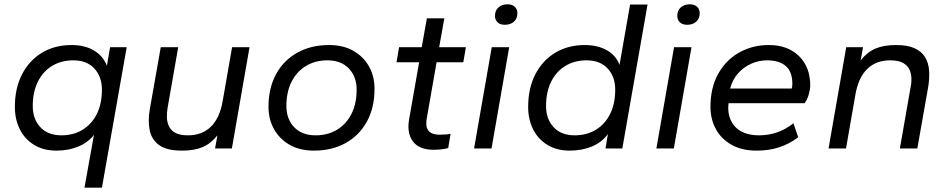

<svg xmlns="http://www.w3.org/2000/svg" viewBox="-20 -689 4398 891"><path d="M372 182 416 -63Q389 -28 343.5 -9Q298 10 242 10Q182 10 138.5 -16.5Q95 -43 72 -89Q49 -135 49 -193Q49 -280 82.5 -344.5Q116 -409 175 -444.5Q234 -480 312 -480Q373 -480 415.5 -455Q458 -430 476 -384L491 -470H568L453 182ZM265 -61Q321 -61 363.5 -87Q406 -113 429.5 -160.5Q453 -208 453 -273Q453 -333 418 -371Q383 -409 320 -409Q264 -409 221.5 -383Q179 -357 155.5 -309.5Q132 -262 132 -197Q132 -137 167 -99Q202 -61 265 -61Z M825 10Q753 10 718 -16Q683 -42 674.5 -85.5Q666 -129 675 -181L726 -470H807L758 -190Q754 -168 754.5 -145.5Q755 -123 763.5 -104Q772 -85 793 -73Q814 -61 852 -61Q917 -61 958 -100.5Q999 -140 1013 -218L1057 -470H1138L1056 0H978L989 -61Q959 -23 920.5 -6.5Q882 10 825 10Z M1437 10Q1371 10 1324 -17Q1277 -44 1251.5 -90Q1226 -136 1226 -193Q1226 -281 1261.5 -345.5Q1297 -410 1360.5 -445Q1424 -480 1507 -480Q1573 -480 1620 -453Q1667 -426 1692.5 -380.5Q1718 -335 1718 -277Q1718 -189 1682.5 -124.5Q1647 -60 1583.5 -25Q1520 10 1437 10ZM1445 -61Q1501 -61 1544 -87Q1587 -113 1611 -160.5Q1635 -208 1635 -273Q1635 -333 1599 -371Q1563 -409 1499 -409Q1443 -409 1400 -383Q1357 -357 1333 -309.5Q1309 -262 1309 -197Q1309 -137 1345 -99Q1381 -61 1445 -61Z M1992 6Q1958 6 1934 -4Q1910 -14 1896 -33Q1882 -52 1877.5 -77Q1873 -102 1878 -132L1925 -400H1820L1832 -470H1937L1961 -604H2042L2018 -470H2142L2130 -400H2006L1960 -137Q1956 -111 1961.5 -95Q1967 -79 1982 -71.5Q1997 -64 2019 -64Q2032 -64 2047 -65Q2062 -66 2071 -68L2060 -2Q2047 2 2029 4Q2011 6 1992 6Z M2180 0 2262 -470H2343L2261 0ZM2323 -574Q2301 -574 2289 -585.5Q2277 -597 2277 -615Q2277 -640 2293 -654.5Q2309 -669 2335 -669Q2357 -669 2369 -657.5Q2381 -646 2381 -628Q2381 -603 2365 -588.5Q2349 -574 2323 -574Z M2624 10Q2564 10 2520.5 -16.5Q2477 -43 2454 -89Q2431 -135 2431 -193Q2431 -280 2464.5 -344.5Q2498 -409 2557 -444.5Q2616 -480 2694 -480Q2752 -480 2795 -456.5Q2838 -433 2855 -388L2904 -668H2985L2868 0H2790L2801 -67Q2774 -29 2727.5 -9.5Q2681 10 2624 10ZM2647 -61Q2703 -61 2745.5 -87Q2788 -113 2811.5 -160.5Q2835 -208 2835 -273Q2835 -333 2800 -371Q2765 -409 2702 -409Q2646 -409 2603.5 -383Q2561 -357 2537.5 -309.5Q2514 -262 2514 -197Q2514 -137 2549 -99Q2584 -61 2647 -61Z M3026 0 3108 -470H3189L3107 0ZM3169 -574Q3147 -574 3135 -585.5Q3123 -597 3123 -615Q3123 -640 3139 -654.5Q3155 -669 3181 -669Q3203 -669 3215 -657.5Q3227 -646 3227 -628Q3227 -603 3211 -588.5Q3195 -574 3169 -574Z M3491 10Q3423 10 3375 -17Q3327 -44 3302 -90Q3277 -136 3277 -193Q3277 -283 3313.5 -347.5Q3350 -412 3411.5 -446Q3473 -480 3548 -480Q3636 -480 3688 -428.5Q3740 -377 3740 -293Q3740 -276 3733.5 -252Q3727 -228 3714 -210H3361Q3357 -180 3363.5 -153.5Q3370 -127 3387 -106Q3404 -85 3433 -73Q3462 -61 3503 -61Q3547 -61 3587 -75Q3627 -89 3662 -117L3684 -52Q3643 -21 3596 -5.5Q3549 10 3491 10ZM3368 -278H3654Q3657 -287 3657 -300Q3657 -356 3626.5 -382.5Q3596 -409 3540 -409Q3502 -409 3466.5 -393.5Q3431 -378 3405 -348.5Q3379 -319 3368 -278Z M3825 0 3907 -470H3985L3974 -409Q4004 -447 4042.5 -463.5Q4081 -480 4138 -480Q4192 -480 4224.5 -465Q4257 -450 4273 -423.5Q4289 -397 4291.5 -362.5Q4294 -328 4288 -289L4237 0H4156L4205 -280Q4210 -302 4209.5 -324.5Q4209 -347 4200.5 -366Q4192 -385 4170.5 -397Q4149 -409 4111 -409Q4046 -409 4005 -369.5Q3964 -330 3950 -252L3906 0Z"/></svg>

Font: Gantari
Style: Italic
Weight: 400
Italic angle: -10°
Designer: Anugrah Pasau
Foundry: Lafontype
Version: Version 1.000; ttfautohint (v1.8.3)